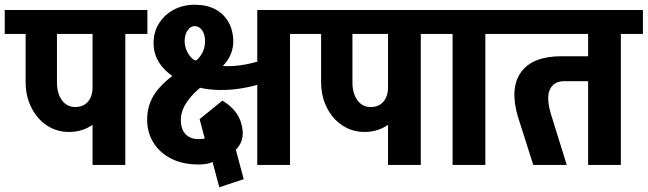

<svg xmlns="http://www.w3.org/2000/svg" viewBox="-45 -695 2729 809"><path d="M246 -139Q194 -139 152.5 -166.5Q111 -194 87 -242Q63 -290 63 -349H195Q195 -301 216 -272.5Q237 -244 272 -244ZM246 -139 272 -244Q306 -244 325.5 -266.5Q345 -289 345 -327H423Q423 -274 400 -231Q377 -188 336.5 -163.5Q296 -139 246 -139ZM63 -348V-623H195V-348ZM-25 -552V-653H384V-552ZM345 0V-639H483V0ZM253 -552V-653H576V-552Z M1039 0V-653H1177V0ZM1075 -552V-653H1270V-552ZM575 -191Q575 -230 587.5 -262.5Q600 -295 625.5 -324Q651 -353 689 -381Q727 -409 777 -438L844 -359Q803 -332 774.5 -303.5Q746 -275 731.5 -247Q717 -219 717 -191ZM791 -2Q725 -2 676.5 -26.5Q628 -51 601.5 -94Q575 -137 575 -191H717Q717 -150 737 -129.5Q757 -109 791 -109ZM791 -2V-109Q814 -109 835.5 -115Q857 -121 880 -132L883 -25Q855 -13 837 -7.5Q819 -2 791 -2ZM879 94 816 -142 921 -167 982 60ZM765 -335 772 -443Q819 -425 867 -419Q915 -413 964.5 -419.5Q1014 -426 1064 -443V-345Q980 -318 901 -316Q822 -314 765 -335ZM765 -335Q689 -359 645.5 -405.5Q602 -452 602 -514L733 -521Q733 -499 744 -476.5Q755 -454 772 -443ZM832 -371 755 -425Q784 -436 801.5 -462Q819 -488 819 -521L938 -518Q937 -472 908.5 -434Q880 -396 832 -371ZM602 -513Q602 -560 625 -596.5Q648 -633 687 -654Q726 -675 776 -675V-585Q757 -585 745 -566.5Q733 -548 733 -521ZM819 -521Q819 -550 806.5 -567.5Q794 -585 776 -585V-675Q826 -675 862 -656Q898 -637 918 -601.5Q938 -566 938 -518ZM972 -173Q989 -113 957 -73.5Q925 -34 844 -12L825 -87Q848 -94 855 -107.5Q862 -121 856 -142ZM892 -271Q957 -232 972 -173L856 -142Q850 -167 810 -199ZM892 -271 931 -96 829 -69 796 -193Z M1491 -139Q1439 -139 1397.5 -166.5Q1356 -194 1332 -242Q1308 -290 1308 -349H1440Q1440 -301 1461 -272.5Q1482 -244 1517 -244ZM1491 -139 1517 -244Q1551 -244 1570.5 -266.5Q1590 -289 1590 -327H1668Q1668 -274 1645 -231Q1622 -188 1581.5 -163.5Q1541 -139 1491 -139ZM1308 -348V-623H1440V-348ZM1220 -552V-653H1629V-552ZM1590 0V-639H1728V0ZM1498 -552V-653H1821V-552Z M1862 0V-639H2000V0ZM1770 -552V-653H2093V-552Z M2137 -204Q2102 -324 2150.5 -391Q2199 -458 2320 -458H2363L2377 -353H2334Q2310 -353 2295 -344Q2280 -335 2272 -318Q2264 -301 2265 -276Q2266 -251 2275 -219ZM2202 0 2137 -204 2275 -219 2343 0ZM2362 -353V-458H2440V-353ZM2043 -552V-653H2491V-552ZM2433 0V-639H2571V0ZM2341 -552V-653H2664V-552Z"/></svg>

Font: Akshar Light SemiBold
Style: Regular
Weight: 600
Version: Version 1.100